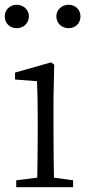

<svg xmlns="http://www.w3.org/2000/svg" viewBox="-25 -784 369 804"><path d="M96 -716C96 -744 72 -764 45 -764C17 -764 -5 -744 -5 -716C-5 -685 17 -666 45 -666C72 -666 96 -685 96 -716ZM199 -376 202 -513 189 -523 38 -480V-451L130 -444C132 -397 133 -348 133 -282V-227C133 -175 132 -95 131 -40L43 -29V0H281V-29L201 -40C200 -95 199 -175 199 -227ZM262 -764C235 -764 211 -744 211 -716C211 -685 235 -666 262 -666C290 -666 312 -685 312 -716C312 -744 290 -764 262 -764Z"/></svg>

Font: Noto Serif CJK JP Light
Style: Regular
Weight: 300
Designer: Ryoko NISHIZUKA 西塚涼子 (kana & ideographs); Frank Grießhammer (Latin, Greek & Cyrillic); Wenlong ZHANG 张文龙 (bopomofo); San
Foundry: Adobe Systems Incorporated
Version: Version 1.001;PS 1.001;hotconv 16.6.54;makeotf.lib2.5.65590